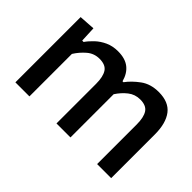

<svg xmlns="http://www.w3.org/2000/svg" viewBox="-81 -772 1034 1034"><g transform="rotate(45 436.0 -255.0)"><path d="M77 0V-497L168.5 -503L172.5 -413.5H183Q199 -436.5 222.5 -458.5Q246 -480.5 277.8 -495Q309.5 -509.5 350 -509.5Q405 -509.5 436.8 -484.2Q468.5 -459 481 -412H488Q514 -447.5 556.2 -478.5Q598.5 -509.5 660 -509.5Q736.5 -509.5 771.5 -463.5Q806.5 -417.5 806.5 -332.5V0H699.5V-301.5Q699.5 -355.5 681.8 -383Q664 -410.5 618 -410.5Q578.5 -410.5 548.5 -386.8Q518.5 -363 496.5 -329V0H390V-301.5Q390 -355.5 372.2 -383Q354.5 -410.5 308 -410.5Q267 -410.5 236.5 -384.5Q206 -358.5 184 -323.5V0Z"/></g></svg>

Font: Heraclito Medium
Style: Regular
Weight: 500
Designer: Kostas Bartsokas (font) & Cristiano Sobral (main changes)
Foundry: Kostas Bartsokas (font) & Cristiano Sobral (main changes)
Version: Version 1.00;July 8, 2020;FontCreator 13.0.0.2655 64-bit